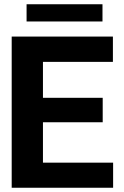

<svg xmlns="http://www.w3.org/2000/svg" viewBox="-20 -883 581 903"><path d="M35 0H512V-118H182V-308H463V-423H182V-592H511V-711H35ZM105 -782H462V-863H105Z"/></svg>

Font: Asimov Pro
Style: Bd
Weight: 700
Designer: Google
Version: Version 2.000980; 2014